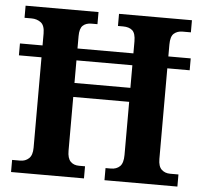

<svg xmlns="http://www.w3.org/2000/svg" viewBox="-51 -768 868 821"><g transform="rotate(5 382.5 -357.0)"><path d="M26 0V-52H61Q83 -52 98 -66Q113 -80 113 -112V-500H16V-551H113V-602Q113 -637 96 -649.5Q79 -662 56 -662H26V-714H339V-662H313Q290 -662 276.5 -649.5Q263 -637 263 -604V-551H503V-602Q503 -637 489 -649.5Q475 -662 449 -662H427V-714H740V-662H704Q682 -662 667.5 -649.5Q653 -637 653 -602V-551H749V-500H653V-111Q653 -79 667.5 -65.5Q682 -52 704 -52H740V0H427V-52H450Q474 -52 488.5 -66Q503 -80 503 -115V-343H263V-112Q263 -80 276.5 -66Q290 -52 313 -52H339V0ZM263 -403H503V-500H263Z"/></g></svg>

Font: Noto Serif Sinhala SemiCondensed
Style: Bold
Weight: 700
Width: 4
Designer: Jelle Bosma - Monotype Design Team
Foundry: Monotype Imaging Inc.
Version: Version 2.007; ttfautohint (v1.8.4.7-5d5b)